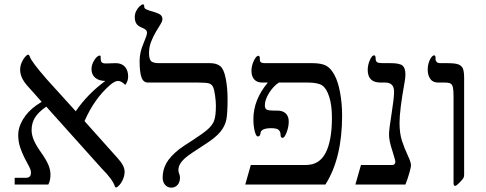

<svg xmlns="http://www.w3.org/2000/svg" viewBox="-20 -841 2213 875"><path d="M564 -492.2Q564 -470.7 550.8 -454.1Q532.7 -472.2 518.1 -472.2Q502.4 -472.2 479 -451.2Q409.7 -390.6 365.2 -289.1L517.1 -119.1Q547.9 -85.4 547.9 -59.1Q547.9 -42.5 541.5 -26.4Q535.2 -10.3 524.9 1.5Q514.6 13.2 508.8 13.2Q504.9 13.2 503.9 9.3Q492.7 -24.4 444.8 -71.8L190.9 -355Q155.3 -330.6 139.6 -305.4Q124 -280.3 124 -248Q124 -226.1 134.3 -202.1Q144.5 -178.2 167 -146.5Q189 -115.7 199.5 -91.8Q210 -67.9 210 -44.9Q210 -18.6 200.2 0H46.9V-30.8H99.1Q121.1 -30.8 121.1 -54.2Q121.1 -66.4 112.1 -83Q103 -99.6 92 -121.1Q81.1 -142.6 72 -168.9Q63 -195.3 63 -227.1Q63 -260.7 84.7 -296.9Q106.4 -333 144 -359.9L169.9 -377L102.1 -453.1Q71.8 -488.8 71.8 -522.9Q71.8 -539.1 78.1 -554.7Q84.5 -570.3 93.8 -581.1Q103 -591.8 107.9 -591.8Q112.8 -591.8 116.2 -582Q123.5 -559.6 193.8 -479L325.2 -334Q378.4 -412.1 460 -472.2Q431.2 -472.2 414.1 -486.6Q397 -501 397 -525.9Q397 -547.4 410.2 -567.6Q423.3 -587.9 435.1 -587.9Q438 -587.9 438.5 -585.2Q439 -582.5 439 -574.2Q439 -562 443.8 -556.9Q448.7 -551.8 462.9 -551.8L507.8 -553.2Q534.2 -553.2 549.1 -536.9Q564 -520.5 564 -492.2Z M1017.1 -388.2Q1017.1 -324.7 1011.5 -295.9Q1005.9 -267.1 984.6 -240.7Q963.4 -214.4 915 -183.6Q842.3 -137.2 824.2 -121.1Q806.2 -105 799.6 -91.8Q793 -78.6 793 -65.9Q793 -59.1 796.6 -49.3Q800.3 -39.6 800.3 -32.2Q800.3 -10.7 789.1 1.7Q777.8 14.2 761.2 14.2Q743.2 14.2 732.2 1.2Q721.2 -11.7 721.2 -32.2Q721.2 -66.9 738.3 -97.7Q755.4 -128.4 796.9 -161.1Q814.9 -174.8 857.4 -201.7Q902.8 -231 925.8 -250.7Q948.7 -270.5 956.3 -292.5Q963.9 -314.5 963.9 -359.9Q963.9 -378.9 960.2 -405.5Q956.5 -432.1 951.2 -444.1Q945.8 -456.1 933.8 -460.4Q921.9 -464.8 883.3 -464.8H654.3Q632.8 -464.8 624.5 -489.3Q616.2 -513.7 616.2 -563Q616.2 -602.5 634.3 -644Q649.9 -680.7 649.9 -690.9Q649.9 -700.2 644 -705.3Q638.2 -710.4 627 -714.8Q606.9 -723.1 600.6 -734.9Q594.2 -746.6 594.2 -763.2Q594.2 -776.9 600.1 -789.6Q606 -802.2 615.5 -811.5Q625 -820.8 630.9 -820.8Q635.7 -820.8 636.5 -818.6Q637.2 -816.4 637.2 -811Q637.2 -805.2 641.1 -801.8Q645 -798.3 660.2 -793Q702.1 -781.2 711.2 -773.7Q720.2 -766.1 720.2 -753.9Q720.2 -744.1 710.7 -729.2Q701.2 -714.4 689.7 -694.6Q678.2 -674.8 668.7 -650.9Q659.2 -627 659.2 -599.1Q659.2 -571.3 668.7 -562.3Q678.2 -553.2 705.1 -553.2H937Q966.3 -553.2 983.2 -540Q1000 -526.9 1008.5 -484.4Q1017.1 -441.9 1017.1 -388.2Z M1539.1 -314Q1539.1 -119.6 1462.9 0H1097.7L1123 -88.9H1369.6Q1405.3 -88.9 1427.5 -103Q1449.7 -117.2 1463.6 -143.6Q1477.5 -169.9 1485.1 -210Q1492.7 -250 1492.7 -305.2Q1492.7 -360.8 1480.5 -399.4Q1468.3 -438 1448.7 -451.4Q1429.2 -464.8 1382.8 -464.8H1251Q1226.1 -448.7 1206.5 -417.7Q1187 -386.7 1187 -360.8Q1187 -345.7 1196 -341.3Q1205.1 -336.9 1228.5 -336.9H1244.6Q1268.6 -336.9 1282.2 -324Q1295.9 -311 1295.9 -287.1Q1295.9 -263.2 1286.4 -238Q1276.9 -212.9 1268.1 -212.9Q1258.8 -212.9 1258.8 -225.1Q1258.8 -240.2 1250.5 -248.5Q1242.2 -256.8 1215.8 -256.8Q1167 -256.8 1167 -231.9Q1165 -219.2 1154.8 -219.2Q1147 -219.2 1140.9 -242.9Q1134.8 -266.6 1134.8 -297.9Q1134.8 -386.7 1200.7 -464.8H1174.8Q1151.4 -464.8 1138.7 -479Q1126 -493.2 1126 -518.1Q1126 -541 1136.7 -564Q1147.5 -586.9 1157.7 -586.9Q1160.2 -586.9 1162.1 -584Q1164.1 -581.1 1164.1 -578.1V-568.8Q1164.1 -553.2 1185.1 -553.2H1403.8Q1443.8 -553.2 1465.6 -542Q1487.3 -530.8 1504.2 -499.5Q1521 -468.3 1530 -418.5Q1539.1 -368.7 1539.1 -314Z M1853 -86.9Q1853 -79.6 1845.9 -54Q1838.9 -28.3 1827.6 0H1599.6L1625 -88.9H1765.6Q1781.7 -88.9 1781.7 -104Q1781.7 -110.4 1767.6 -155.3Q1752.9 -200.2 1752.9 -226.1Q1752.9 -252.4 1764.6 -323.2Q1775.9 -394 1775.9 -422.9Q1775.9 -464.8 1735.8 -464.8H1713.9Q1655.8 -464.8 1655.8 -522.9Q1655.8 -544.9 1665.5 -566.9Q1675.3 -588.9 1684.6 -588.9Q1691.9 -588.9 1691.9 -574.2Q1691.9 -562 1698.5 -557.6Q1705.1 -553.2 1723.6 -553.2H1760.7Q1801.3 -553.2 1814.5 -542Q1827.6 -530.8 1827.6 -502Q1827.6 -486.8 1823.7 -465.3Q1800.8 -339.4 1800.8 -280.8Q1800.8 -233.4 1812 -199Q1823.2 -164.6 1839.8 -129.4Q1853 -101.6 1853 -86.9Z M2095.2 -43.9Q2095.2 -34.7 2091.1 -28.3Q2086.9 -22 2073.5 -8.1Q2060.1 5.9 2054.2 5.9Q2049.3 5.9 2048.1 2.2Q2046.9 -1.5 2046.9 -14.2V-402.8Q2046.9 -431.2 2043.9 -443.4Q2041 -455.6 2033.4 -460.2Q2025.9 -464.8 2004.9 -464.8H1976.1Q1952.6 -464.8 1940.9 -481.4Q1929.2 -498 1929.2 -522.9Q1929.2 -548.8 1939.2 -568.8Q1949.2 -588.9 1959 -588.9Q1961.4 -588.9 1963.1 -585.9Q1964.8 -583 1964.8 -580.1V-570.8Q1964.8 -565.4 1969.5 -559.3Q1974.1 -553.2 1986.8 -553.2H2017.1Q2052.7 -553.2 2067.9 -547.9Q2083 -542.5 2089.1 -529.5Q2095.2 -516.6 2095.2 -485.8Z"/></svg>

Font: Times New Roman
Style: Regular
Weight: 400
Designer: Steve Matteson
Foundry: Ascender Corporation
Version: Version 2.00.3